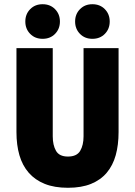

<svg xmlns="http://www.w3.org/2000/svg" viewBox="-20 -878 640 910"><path d="M302 12Q238 12 192 -6.5Q146 -25 116 -59.5Q86 -94 72 -142.5Q58 -191 58 -252V-650H230V-232Q230 -190 245.5 -163Q261 -136 302 -136Q344 -136 360 -163Q376 -190 376 -232V-650H542V-252Q542 -191 528.5 -142.5Q515 -94 486 -59.5Q457 -25 411.5 -6.5Q366 12 302 12ZM182 -694Q146 -694 123 -717.5Q100 -741 100 -776Q100 -811 123 -834.5Q146 -858 182 -858Q218 -858 241 -834.5Q264 -811 264 -776Q264 -741 241 -717.5Q218 -694 182 -694ZM418 -694Q382 -694 359 -717.5Q336 -741 336 -776Q336 -811 359 -834.5Q382 -858 418 -858Q454 -858 477 -834.5Q500 -811 500 -776Q500 -741 477 -717.5Q454 -694 418 -694Z"/></svg>

Font: Source Code Pro Black
Style: Regular
Weight: 900
Monospace: yes
Designer: Paul D. Hunt, Teo Tuominen
Foundry: Adobe Systems Incorporated
Version: Version 2.030;PS 1.000;hotconv 16.6.51;makeotf.lib2.5.65220